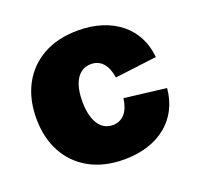

<svg xmlns="http://www.w3.org/2000/svg" viewBox="-103 -659 806 782"><g transform="rotate(-20 300.0 -268.5)"><path d="M310.1 10.3Q222.2 10.3 159.2 -24.9Q96.2 -60.1 62.5 -122.8Q28.8 -185.5 28.8 -269Q28.8 -352.5 62.5 -415.3Q96.2 -478 159.2 -513.2Q222.2 -548.3 310.1 -548.3Q366.7 -548.3 412.8 -533.4Q459 -518.6 493.2 -491Q527.3 -463.4 547.4 -424.6Q567.4 -385.7 571.8 -337.9L390.6 -315.4Q387.2 -336.4 380.9 -352.3Q374.5 -368.2 364.7 -379.2Q355 -390.1 342 -395.8Q329.1 -401.4 313 -401.4Q287.1 -401.4 268.3 -386.7Q249.5 -372.1 239 -342.8Q228.5 -313.5 228.5 -270Q228.5 -227.1 239 -197.3Q249.5 -167.5 268.3 -152.3Q287.1 -137.2 313 -137.2Q329.1 -137.2 342 -143.1Q355 -148.9 365 -159.9Q375 -170.9 381.3 -187.5Q387.7 -204.1 390.6 -225.6L571.8 -203.6Q567.4 -154.8 547.6 -115.5Q527.8 -76.2 493.9 -48.1Q460 -20 413.3 -4.9Q366.7 10.3 310.1 10.3Z"/></g></svg>

Font: Inter 17pt Black
Style: Regular
Weight: 900
Version: Version 4.001;git-66647c0bb